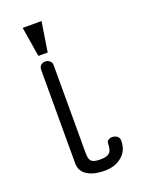

<svg xmlns="http://www.w3.org/2000/svg" viewBox="-140 -786 655 870"><g transform="rotate(-20 187.5 -350.5)"><path d="M266.6 -93.8Q266.6 -57.6 251 -46.9Q240.2 -37.1 207 -37.1Q173.8 -37.1 164.1 -50.8Q156.2 -60.5 156.2 -88.9V-510.7Q156.2 -524.4 146.5 -532.2Q137.7 -540 126 -540Q113.3 -540 104.5 -532.2Q95.7 -524.4 95.7 -510.7V-59.6Q95.7 -19.5 130.9 0Q161.1 17.6 210.9 17.6Q258.8 17.6 290 -6.8Q327.1 -34.2 327.1 -85Q327.1 -98.6 317.4 -106.4Q308.6 -113.3 296.9 -114.3Q284.2 -115.2 275.4 -109.4Q266.6 -104.5 266.6 -93.8ZM172.9 -717.8H82L105.5 -574.2H150.4Z"/></g></svg>

Font: Gulim
Style: Regular
Weight: 400
Version: Version 2.21